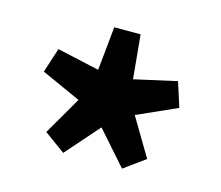

<svg xmlns="http://www.w3.org/2000/svg" viewBox="-66 -891 640 557"><g transform="rotate(15 253.5 -613.0)"><path d="M164.8 -417.9 101.8 -463.8 167.9 -577.7 49.6 -631.1 73.6 -705.1 200.4 -676.9 213.6 -808.2H292.7L305.2 -676.6L432.7 -705.1L456.5 -631.1L336.9 -577.7L404.7 -463.8L341.5 -417.9L253 -518.1Z"/></g></svg>

Font: Noto Sans SC Thin
Style: Regular
Weight: 100
Designer: Ryoko NISHIZUKA 西塚涼子 (kana, bopomofo & ideographs); Paul D. Hunt (Latin, Greek & Cyrillic); Sandoll Communications 산돌커뮤니
Foundry: Adobe
Version: Version 2.004-H2;hotconv 1.0.118;makeotfexe 2.5.65603